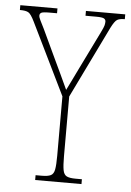

<svg xmlns="http://www.w3.org/2000/svg" viewBox="-60 -753 539 793"><g transform="rotate(5 209.5 -357.0)"><path d="M116 0V-20H142Q167 -20 179 -26Q191 -32 194.5 -51Q198 -70 198 -108V-354L53 -651Q38 -682 27 -688Q16 -694 -6 -694H-8V-714H146V-694H115Q87 -694 80.5 -690Q74 -686 74 -678Q74 -671 80.5 -658Q87 -645 97 -625L151 -510Q167 -477 181.5 -445.5Q196 -414 211 -382Q219 -397 229.5 -419.5Q240 -442 256 -474L333 -631Q344 -653 346 -661.5Q348 -670 348 -677Q348 -685 341 -689.5Q334 -694 307 -694H264V-714H427V-694H425Q406 -694 395.5 -688Q385 -682 370 -652L226 -356V-108Q226 -70 229.5 -51Q233 -32 245 -26Q257 -20 282 -20H308V0Z"/></g></svg>

Font: Noto Serif Tamil ExtraCondensed Thin
Style: Italic
Weight: 100
Width: 2
Italic angle: -12°
Designer: Indian Type Foundry, Tom Grace, and the Monotype Design Team
Foundry: Monotype Imaging Inc.
Version: Version 2.003; ttfautohint (v1.8.4.7-5d5b)